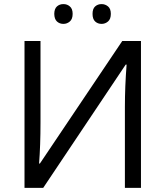

<svg xmlns="http://www.w3.org/2000/svg" viewBox="-20 -913 802 933"><path d="M99.1 -713.9H176.8V-316.9Q176.8 -207 169.9 -118.2H173.8L574.2 -713.9H665V0H586.9V-393.1Q586.9 -491.2 595.2 -599.1H590.8L189.9 0H99.1ZM429.7 -845.7Q429.7 -870.6 442.4 -881.8Q455.1 -893.1 473.6 -893.1Q491.2 -893.1 504.9 -881.8Q518.6 -870.6 518.6 -845.7Q518.6 -820.3 504.9 -808.6Q491.2 -796.9 473.6 -796.9Q455.1 -796.9 442.4 -808.6Q429.7 -820.3 429.7 -845.7ZM243.7 -845.7Q244.1 -870.6 256.8 -881.8Q269.5 -893.1 288.1 -893.1Q306.6 -893.1 319.3 -881.8Q333 -870.6 333 -845.7Q333 -820.3 319.3 -808.6Q305.7 -796.9 288.1 -796.9Q269.5 -796.9 256.8 -808.6Q244.1 -820.3 243.7 -845.7Z"/></svg>

Font: OpenSans-Regular
Style: Regular
Weight: 400
Foundry: Ascender Corporation
Version: Version 1.10